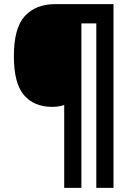

<svg xmlns="http://www.w3.org/2000/svg" viewBox="-20 -780 636 927"><path d="M528 127H445V-667H373V127H290V-273Q277 -269 263.5 -266.5Q250 -264 232 -264Q145 -264 96 -320.5Q47 -377 47 -509Q47 -645 100 -702.5Q153 -760 246 -760H528Z"/></svg>

Font: Noto Sans Arabic SemCond ExtBd
Style: Regular
Weight: 800
Width: 4
Designer: Monotype Design Team, Nadine Chahine, Nizar Qandah and Khaled Hosny
Foundry: Monotype Imaging Inc.
Version: Version 2.012; ttfautohint (v1.8.4.7-5d5b)